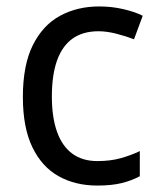

<svg xmlns="http://www.w3.org/2000/svg" viewBox="-20 -566 494 596"><path d="M282 10Q214 10 162 -19Q110 -48 80.5 -109Q51 -170 51 -265Q51 -364 82 -426Q113 -488 166.5 -517Q220 -546 288 -546Q327 -546 363.5 -537.5Q400 -529 423 -517L396 -444Q373 -453 342.5 -461Q312 -469 286 -469Q237 -469 205 -446Q173 -423 157 -378Q141 -333 141 -266Q141 -202 157 -157Q173 -112 204.5 -89Q236 -66 282 -66Q323 -66 355 -75Q387 -84 414 -97V-19Q388 -5 357 2.5Q326 10 282 10Z"/></svg>

Font: Noto Sans Display
Style: Regular
Weight: 400
Designer: Monotype Design Team
Foundry: Monotype Imaging Inc.
Version: Version 2.003